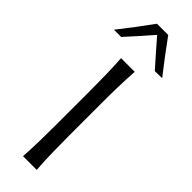

<svg xmlns="http://www.w3.org/2000/svg" viewBox="-375 -1028 1038 1038"><g transform="rotate(45 144.0 -509.0)"><path d="M95.2 0H199.7Q195.5 -62.6 194.1 -120.6Q192.6 -178.5 192.6 -248V-499.4Q192.6 -569.8 194.1 -628.2Q195.5 -686.5 199.7 -749.5H95.2Q98.9 -686.5 100.2 -628.2Q101.6 -569.8 101.6 -499.4V-248Q101.6 -178.5 100.2 -120.6Q98.9 -62.6 95.2 0ZM273.8 -828.9 328.8 -830.1Q291.7 -877.2 256.1 -924.5Q220.5 -971.8 186.8 -1018.4H100.9Q67.4 -971.8 31.8 -924.9Q-3.8 -878 -40.9 -830.9H14.6Q48.1 -867.8 80.3 -903.9Q112.5 -940 144 -976.6Q175.6 -939.9 208.1 -902.9Q240.6 -865.8 273.8 -828.9Z"/></g></svg>

Font: Pinar FD VF
Style: Regular
Weight: 300
Designer: Amin Abedi
Version: Version 2.000